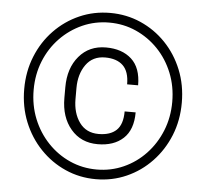

<svg xmlns="http://www.w3.org/2000/svg" viewBox="-52 -776 904 841"><g transform="rotate(5 400.0 -355.5)"><path d="M52.7 -356Q52.7 -433.6 79.6 -500Q106.4 -566.4 154.3 -616Q202.1 -665.5 264.9 -693.1Q327.6 -720.7 399.4 -720.7Q471.2 -720.7 533.9 -693.1Q596.7 -665.5 644.3 -616Q691.9 -566.4 718.8 -500Q745.6 -433.6 745.6 -356Q745.6 -278.3 718.8 -211.9Q691.9 -145.5 644.3 -95.5Q596.7 -45.4 533.9 -17.6Q471.2 10.3 399.4 10.3Q327.6 10.3 264.9 -17.6Q202.1 -45.4 154.3 -95.5Q106.4 -145.5 79.6 -211.9Q52.7 -278.3 52.7 -356ZM94.2 -356Q94.2 -288.1 117.9 -229.2Q141.6 -170.4 183.8 -126Q226.1 -81.5 281.2 -56.9Q336.4 -32.2 399.4 -32.2Q461.9 -32.2 517.1 -56.9Q572.3 -81.5 614.3 -126Q656.2 -170.4 679.9 -229.2Q703.6 -288.1 703.6 -356Q703.6 -424.3 679.9 -482.9Q656.2 -541.5 614.3 -585.2Q572.3 -628.9 517.1 -653.6Q461.9 -678.2 399.4 -678.2Q336.4 -678.2 281.2 -653.6Q226.1 -628.9 183.8 -585.2Q141.6 -541.5 117.9 -482.9Q94.2 -424.3 94.2 -356ZM499.5 -296.4H547.9Q547.9 -219.7 506.3 -181.4Q464.8 -143.1 394 -143.1Q320.3 -143.1 275.9 -195.6Q231.4 -248 231.4 -332V-379.4Q231.4 -463.4 275.9 -515.9Q320.3 -568.4 394 -568.4Q464.8 -568.4 506.6 -530.3Q548.3 -492.2 548.3 -415.5H500Q500 -471.7 472.7 -498Q445.3 -524.4 394 -524.4Q339.4 -524.4 309.8 -482.9Q280.3 -441.4 280.3 -379.9V-332Q280.3 -270 309.8 -229Q339.4 -188 394 -188Q445.3 -188 472.4 -213.6Q499.5 -239.3 499.5 -296.4Z"/></g></svg>

Font: Vazirmatn RD ExtraLight
Style: Regular
Weight: 200
Designer: Saber Rastikerdar
Foundry: Saber Rastikerdar
Version: Version 32.102